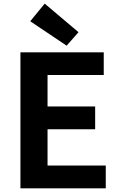

<svg xmlns="http://www.w3.org/2000/svg" viewBox="-20 -1026 655 1046"><path d="M91.3 0V-740.8H545.2V-617.3H239V-446.1H498.4V-321.9H239V-124.3H556.2V0ZM343 -777.1 144.7 -910.2 223.5 -1006.3 407.6 -850.7Z"/></svg>

Font: Noto Sans KR Thin
Style: Regular
Weight: 100
Designer: Ryoko NISHIZUKA 西塚涼子 (kana, bopomofo & ideographs); Paul D. Hunt (Latin, Greek & Cyrillic); Sandoll Communications 산돌커뮤니
Foundry: Adobe
Version: Version 2.004-H2;hotconv 1.0.118;makeotfexe 2.5.65603